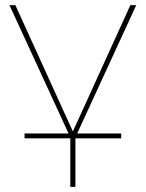

<svg xmlns="http://www.w3.org/2000/svg" viewBox="-20 -537 570 751"><path d="M17 -517H40L269 -14H261L490 -517H513L269 13H261ZM275 194H255V-10H275ZM76 -15H454V4H76Z"/></svg>

Font: Montserrat
Style: Regular
Weight: 400
Designer: Julieta Ulanovsky
Foundry: Julieta Ulanovsky
Version: Version 8.000